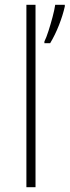

<svg xmlns="http://www.w3.org/2000/svg" viewBox="-20 -780 290 800"><path d="M128 0H90V-760H128ZM250 -753Q242 -717 226 -676Q210 -635 189 -600H165V-607Q173 -623 182 -651Q191 -679 199 -709Q207 -739 210 -760H250Z"/></svg>

Font: Noto Sans Bengali ExtraLight
Style: Regular
Weight: 200
Designer: Jelle Bosma - Monotype Design Team
Foundry: Monotype Imaging Inc.
Version: Version 2.003; ttfautohint (v1.8.4.7-5d5b)